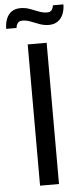

<svg xmlns="http://www.w3.org/2000/svg" viewBox="-79 -896 404 929"><g transform="rotate(-5 123.0 -432.0)"><path d="M77 0V-686H169V0ZM-20 -770Q-20 -797 -11.5 -818.5Q-3 -840 14 -852Q31 -864 57 -864Q81 -864 102.5 -856Q124 -848 144.5 -840Q165 -832 184 -832Q199 -832 206 -840.5Q213 -849 215 -864H266Q266 -838 257 -816.5Q248 -795 230.5 -783Q213 -771 188 -771Q165 -771 143 -779Q121 -787 101 -795Q81 -803 61 -803Q46 -803 39 -794Q32 -785 30 -770Z"/></g></svg>

Font: Archivo SemiCondensed
Style: Regular
Weight: 400
Width: 4
Designer: Hector Gatti
Foundry: Omnibus-Type
Version: Version 2.001